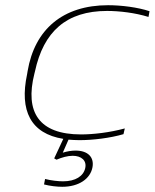

<svg xmlns="http://www.w3.org/2000/svg" viewBox="-20 -529 594 737"><path d="M86 -256 84 -244C54 -104 98 -16 223 4L188 79L197 84C218 75 240 69 259 69C292 69 314 87 307 117C300 147 270 167 222 167C204 167 176 164 153 158L149 179C172 185 199 188 219 188C283 188 327 157 335 113C342 75 318 49 270 49C254 49 237 52 221 57L243 7C256 8 270 9 285 9C336 9 403 1 454 -14L459 -36C400 -20 337 -13 291 -13C129 -13 75 -99 112 -246L114 -254C147 -408 235 -487 391 -487C438 -487 498 -480 550 -464L554 -486C509 -501 446 -509 395 -509C221 -509 113 -416 86 -256Z"/></svg>

Font: LT Wave Thin
Style: Italic
Weight: 100
Designer: Daniel Lyons
Version: Version 2.5 (Glyphs App)